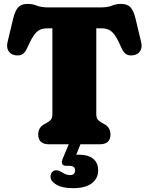

<svg xmlns="http://www.w3.org/2000/svg" viewBox="-20 -738 760 982"><path d="M230 -700H491Q530 -700 552 -709Q574 -718 599 -718Q631 -718 647 -701Q663 -684 672.5 -645.5L701.5 -524.5Q708.5 -497.5 698 -479Q687.5 -460.5 665 -456Q644 -451.5 628.5 -459.2Q613 -467 602 -491.5Q584.5 -532 570 -554Q555.5 -576 539.2 -584.5Q523 -593 499.5 -593H472.5V-155Q472.5 -137 478.8 -128Q485 -119 497.5 -112L513 -103.5Q545 -86.5 545 -50Q545 0 489.5 0H231Q175.5 0 175.5 -50.5Q175.5 -86.5 207.5 -103.5L223 -112Q235.5 -119 241.8 -128Q248 -137 248 -155V-593H221Q198 -593 181.8 -584.5Q165.5 -576 151 -554Q136.5 -532 118.5 -491.5Q107.5 -467 92 -459.2Q76.5 -451.5 55.5 -456Q33 -460.5 22.5 -479Q12 -497.5 19 -524.5L48 -645.5Q57.5 -684 73.5 -701Q89.5 -718 121.5 -718Q146.5 -718 168.5 -709Q190.5 -700 230 -700ZM335 -9H395L370 53.5Q376 53 382 53Q430.5 53 456.2 73.8Q482 94.5 482 133.5Q482 175 449 199.8Q416 224.5 353 224.5Q299.5 224.5 269 206.8Q238.5 189 238.5 166Q238.5 151 246.5 142Q254.5 133 267.5 133Q277 133 284.8 136.8Q292.5 140.5 300.5 145.5Q320 157.5 338.5 157.5Q364 157.5 364 132.5Q364 110 332.5 110H318Q302 110 298 100Q294 90 300.5 74.5Z"/></svg>

Font: Fraunces 72pt S100 Black
Style: Regular
Weight: 900
Version: Version 1.000; ttfautohint (v1.8.3)